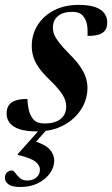

<svg xmlns="http://www.w3.org/2000/svg" viewBox="-41 -526 459 786"><path d="M42.5 239.5Q7.5 239.5 -6.8 228.2Q-21 217 -21 202.5Q-21 189 -13 180.5Q-5 172 8.5 172Q14.5 172 21.8 182.2Q29 192.5 40.2 202.8Q51.5 213 70 213Q93.5 213 108 200.5Q122.5 188 122.5 168.5Q122.5 151 104.2 136Q86 121 31.5 108L32 104.5L130.5 -6H160L72.5 92.5L89.5 48Q143.5 64.5 162.2 85.2Q181 106 181 131.5Q181 159 163.2 183.8Q145.5 208.5 114.5 224Q83.5 239.5 42.5 239.5ZM71 -121Q72.5 -93 77.2 -74.5Q82 -56 91.5 -42.5Q101 -29.5 113.2 -25Q125.5 -20.5 141 -20.5Q170 -20.5 189.8 -28.8Q209.5 -37 219.8 -52.5Q230 -68 230 -90Q230 -105 224 -120.5Q218 -136 203.2 -155Q188.5 -174 161 -200.5Q134 -226.5 118 -249.2Q102 -272 95.5 -293.5Q89 -315 89 -337.5Q89 -384 112.5 -422.2Q136 -460.5 179.2 -483.2Q222.5 -506 281.5 -506Q324.5 -506 350 -496.5Q375.5 -487 386.8 -470.8Q398 -454.5 398 -433.5Q398 -415 390.2 -403Q382.5 -391 365 -385Q347.5 -379 317.5 -379Q318.5 -410 314.8 -427Q311 -444 302.5 -456Q294.5 -468 282.5 -472.8Q270.5 -477.5 254.5 -477.5Q216.5 -477.5 196 -460Q175.5 -442.5 175.5 -412.5Q175.5 -398.5 181.2 -384Q187 -369.5 201.8 -350.8Q216.5 -332 243.5 -304.5Q271 -277.5 287 -254Q303 -230.5 310 -209.2Q317 -188 317 -166.5Q317 -119 291 -78.2Q265 -37.5 218.5 -12.8Q172 12 110.5 12Q66 12 38.5 2.8Q11 -6.5 -1.5 -23Q-14 -39.5 -14 -61Q-14 -81 -5.5 -94.2Q3 -107.5 21.8 -114.2Q40.5 -121 71 -121Z"/></svg>

Font: Newsreader 60pt SemiBold
Style: Italic
Weight: 600
Italic angle: -17°
Designer: Hugues Gentile
Foundry: Production Type
Version: Version 1.003